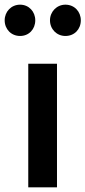

<svg xmlns="http://www.w3.org/2000/svg" viewBox="-59 -802 366 822"><path d="M27 -782C-11 -782 -39 -752 -39 -715C-39 -677 -11 -648 27 -648C65 -648 92 -677 92 -715C92 -752 65 -782 27 -782ZM221 -782C184 -782 155 -752 155 -715C155 -677 184 -648 221 -648C260 -648 287 -677 287 -715C287 -752 260 -782 221 -782ZM185 -529H62V0H185Z"/></svg>

Font: Fira Sans Condensed Medium
Style: Regular
Weight: 500
Width: 3
Designer: Carrois Corporate & Edenspiekermann AG
Foundry: Carrois Corporate GbR & Edenspiekermann AG
Version: Version 4.202;PS 004.202;hotconv 1.0.88;makeotf.lib2.5.64775